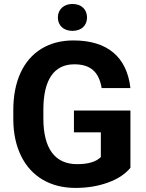

<svg xmlns="http://www.w3.org/2000/svg" viewBox="-20 -921 721 951"><path d="M338.9 -901.4C295.4 -901.4 266.6 -873.5 266.6 -834.5C266.6 -795.4 294.4 -768.1 338.9 -768.1C383.8 -768.1 411.1 -795.4 411.1 -834.5C411.1 -873.5 383.8 -901.4 338.9 -901.4ZM626 -373.5H346.2V-265.6H479.5V-143.1C456.1 -119.6 417 -107.9 361.8 -107.9C252.4 -107.9 194.8 -185.1 194.8 -334V-379.4C195.3 -527.3 248.5 -602.5 348.1 -602.5C426.3 -602.5 470.2 -566.4 483.4 -484.9H626C608.4 -638.7 512.2 -720.7 343.8 -720.7C283.2 -720.7 230.5 -707 185.5 -679.7C95.2 -624.5 45.9 -518.1 45.9 -376V-327.6C46.4 -258.8 59.6 -198.7 85 -147.5C135.3 -45.4 231 9.8 354 9.8C412.6 9.8 465.8 1 514.2 -16.6C562.5 -33.7 599.6 -58.1 626 -89.8Z"/></svg>

Font: Roboto
Style: Bold
Weight: 700
Designer: Google
Version: Version 2.137; 2017